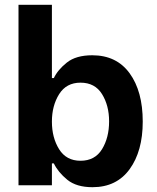

<svg xmlns="http://www.w3.org/2000/svg" viewBox="-20 -771 654 799"><path d="M204 -91H196V0H57V-751H196V-446H204Q220 -480 258 -510.5Q296 -541 364 -541Q465 -541 519.5 -466Q574 -391 574 -265Q574 -142 519.5 -67Q465 8 365 8Q298 8 260 -23Q222 -54 204 -91ZM434 -266Q434 -332 404.5 -379.5Q375 -427 315 -427Q256 -427 226 -379Q196 -331 196 -265Q196 -198 226 -150Q256 -102 315 -102Q375 -102 404.5 -150Q434 -198 434 -266Z"/></svg>

Font: Be Vietnam
Style: Bold
Weight: 700
Designer: Gabriel Lam
Foundry: TypeRant
Version: Version 4.000